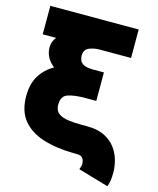

<svg xmlns="http://www.w3.org/2000/svg" viewBox="-124 -809 836 1018"><g transform="rotate(15 294.0 -300.0)"><path d="M24.4 -227.5Q24.4 -294.4 52 -339.8Q79.6 -385.3 127.9 -412.1Q77.1 -452.1 77.1 -510.7Q77.1 -541 97.7 -566.4H24.4V-722.7H509.3V-566.4H338.4Q305.7 -566.4 279.3 -555.2Q252.9 -543.9 252.9 -510.7Q252.9 -498.5 257.8 -485.6Q262.7 -472.7 279.5 -463.9Q296.4 -455.1 333 -455.1H390.1V-298.8H333Q271 -298.8 235.6 -287.1Q200.2 -275.4 200.2 -227.5Q200.2 -195.8 220.2 -180.7Q240.2 -165.5 273.9 -160.9Q307.6 -156.2 349.1 -156.2H378.4Q435.1 -156.2 473.1 -137.5Q511.2 -118.7 533.7 -88.6Q556.2 -58.6 565.9 -23.7Q575.7 11.2 575.7 43.5Q575.7 71.8 573.2 88.1Q570.8 104.5 564 123L397 74.2Q399.4 68.8 402.1 59.6Q404.8 50.3 404.8 43.5Q404.8 23.9 395.3 12Q385.7 0 365.7 0H349.1Q252 -1 179 -23.7Q106 -46.4 65.2 -95.9Q24.4 -145.5 24.4 -227.5Z"/></g></svg>

Font: Giphurs Black
Style: Regular
Weight: 900
Version: Version 0.920; ttfautohint (v1.8.4.7-5d5b)